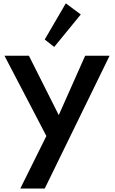

<svg xmlns="http://www.w3.org/2000/svg" viewBox="-20 -836 666 1116"><path d="M98 260H240L617 -512H475L321.5 -167L148 -512H6L249.5 -45.5ZM295 -563 449.5 -752 362.5 -816.5 240 -606.5Z"/></svg>

Font: Spartan SemiBold
Style: Regular
Weight: 600
Designer: Matt Bailey, Mirko Velimirovic
Foundry: Matt Bailey
Version: Version 1.003; ttfautohint (v1.8.3)